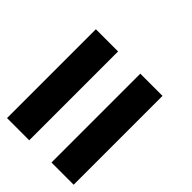

<svg xmlns="http://www.w3.org/2000/svg" viewBox="-69 -819 764 764"><g transform="rotate(-45 312.5 -437.5)"><path d="M0 -250V-375H500V-250ZM0 -500V-625H500V-500Z"/></g></svg>

Font: Galmuri7 Regular
Style: Regular
Weight: 400
Designer: Lee Minseo (quiple)
Version: Version 2.399;hotconv 1.1.1;makeotfexe 2.6.0 DEVELOPMENT